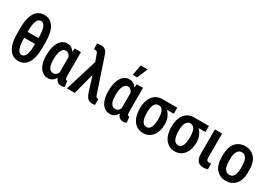

<svg xmlns="http://www.w3.org/2000/svg" viewBox="29 -1703 3738 2638"><g transform="rotate(30 1898.0 -384.5)"><path d="M392.6 -402.3V-309.6H106V-402.3ZM452.6 -409.7V-303.7Q452.6 -239.7 443.4 -189.2Q434.1 -138.7 416.7 -101.3Q399.4 -64 375.2 -39.1Q351.1 -14.2 320.6 -2.2Q290 9.8 254.4 9.8Q219.2 9.8 188.5 -2.4Q157.7 -14.6 133.1 -39.3Q108.4 -64 90.8 -101.3Q73.2 -138.7 64 -189.2Q54.7 -239.7 54.7 -303.7V-409.7Q54.7 -473.6 64 -524.2Q73.2 -574.7 90.8 -611.8Q108.4 -648.9 132.8 -673.1Q157.2 -697.3 187.7 -709Q218.3 -720.7 253.4 -720.7Q289.1 -720.7 319.6 -709Q350.1 -697.3 374.8 -673.1Q399.4 -648.9 416.7 -611.8Q434.1 -574.7 443.4 -524.2Q452.6 -473.6 452.6 -409.7ZM338.9 -287.6V-427.2Q338.9 -467.3 335 -499Q331.1 -530.8 324.2 -554.7Q317.4 -578.6 306.9 -594Q296.4 -609.4 283.2 -617.4Q270 -625.5 253.4 -625.5Q233.4 -625.5 217.8 -613.3Q202.1 -601.1 191.2 -576.4Q180.2 -551.8 174.3 -514.4Q168.5 -477.1 168.5 -427.2V-287.6Q168.5 -247.1 172.4 -214.8Q176.3 -182.6 183.3 -158.4Q190.4 -134.3 200.9 -118.2Q211.4 -102.1 224.9 -94Q238.3 -85.9 254.4 -85.9Q270.5 -85.9 283.9 -94Q297.4 -102.1 307.6 -118.2Q317.9 -134.3 325 -158.4Q332 -182.6 335.4 -214.8Q338.9 -247.1 338.9 -287.6Z M550.3 -248V-258.3Q550.3 -319.8 561.8 -370.8Q573.2 -421.9 595.2 -459.5Q617.2 -497.1 649.7 -517.6Q682.1 -538.1 724.6 -538.1Q755.9 -538.1 780.5 -525.6Q805.2 -513.2 823.5 -490Q841.8 -466.8 854.5 -434.3Q867.2 -401.9 875 -361.3Q882.8 -320.8 887.2 -273.9V-246.6Q881.8 -189.5 870.4 -142.6Q858.9 -95.7 839.6 -61.5Q820.3 -27.3 791.7 -8.5Q763.2 10.3 723.6 10.3Q681.6 10.3 649.4 -8.8Q617.2 -27.8 595 -62.5Q572.8 -97.2 561.5 -144.3Q550.3 -191.4 550.3 -248ZM664.1 -257.8V-247.6Q664.1 -213.4 668.7 -183.8Q673.3 -154.3 683.8 -132.3Q694.3 -110.4 711.4 -97.9Q728.5 -85.4 753.4 -85.4Q777.8 -85.4 794.9 -97.4Q812 -109.4 823.2 -130.9Q834.5 -152.3 841.6 -180.4Q848.6 -208.5 853.5 -240.7V-274.4Q850.1 -308.6 843 -338.9Q835.9 -369.1 824.2 -392.6Q812.5 -416 795.4 -429.2Q778.3 -442.4 754.4 -442.4Q729 -442.4 711.9 -427.7Q694.8 -413.1 684.1 -387.7Q673.3 -362.3 668.7 -328.9Q664.1 -295.4 664.1 -257.8ZM843.3 -528.3H941.4V-158.7Q941.4 -138.2 943.4 -125Q945.3 -111.8 949 -104.2Q952.6 -96.7 957.5 -93.5Q962.4 -90.3 968.3 -90.3Q971.7 -90.3 973.6 -90.8Q975.6 -91.3 977.1 -92.3L987.3 -3.9Q973.6 4.9 960.4 7.6Q947.3 10.3 932.6 10.3Q910.2 10.3 891.8 1.7Q873.5 -6.8 860.1 -25.1Q846.7 -43.5 838.4 -72.3Q830.1 -101.1 827.6 -141.1V-414.6Z M1243.2 -363.8 1147.9 0H1023.9L1189.9 -540.5L1267.1 -537.1ZM1133.8 -748.5Q1156.2 -748.5 1173.6 -742.9Q1190.9 -737.3 1204.1 -726.1Q1217.3 -714.8 1226.6 -699.2Q1235.8 -683.6 1242.7 -664.1L1418.9 -138.2Q1423.3 -123.5 1428.5 -112.5Q1433.6 -101.6 1440.4 -95.7Q1447.3 -89.8 1456.5 -89.8Q1460.4 -89.8 1463.6 -89.8Q1466.8 -89.8 1470.2 -90.3L1470.7 4.4Q1463.4 6.3 1452.9 7.6Q1442.4 8.8 1429.2 8.8Q1399.4 8.8 1377.7 -1.5Q1356 -11.7 1340.3 -34.7Q1324.7 -57.6 1311.5 -95.7L1192.4 -473.1L1143.6 -606.4Q1138.7 -623.5 1131.8 -633.8Q1125 -644 1116.5 -648.4Q1107.9 -652.8 1097.7 -652.8Q1092.8 -652.8 1086.9 -652.6Q1081.1 -652.3 1075.2 -651.4L1074.2 -740.7Q1085.4 -744.1 1103.3 -746.3Q1121.1 -748.5 1133.8 -748.5Z M1534.2 -248V-258.3Q1534.2 -319.8 1545.7 -370.8Q1557.1 -421.9 1579.1 -459.5Q1601.1 -497.1 1633.5 -517.6Q1666 -538.1 1708.5 -538.1Q1739.7 -538.1 1764.4 -525.6Q1789.1 -513.2 1807.4 -490Q1825.7 -466.8 1838.4 -434.3Q1851.1 -401.9 1858.9 -361.3Q1866.7 -320.8 1871.1 -273.9V-246.6Q1865.7 -189.5 1854.2 -142.6Q1842.8 -95.7 1823.5 -61.5Q1804.2 -27.3 1775.6 -8.5Q1747.1 10.3 1707.5 10.3Q1665.5 10.3 1633.3 -8.8Q1601.1 -27.8 1578.9 -62.5Q1556.6 -97.2 1545.4 -144.3Q1534.2 -191.4 1534.2 -248ZM1647.9 -257.8V-247.6Q1647.9 -213.4 1652.6 -183.8Q1657.2 -154.3 1667.7 -132.3Q1678.2 -110.4 1695.3 -97.9Q1712.4 -85.4 1737.3 -85.4Q1761.7 -85.4 1778.8 -97.4Q1795.9 -109.4 1807.1 -130.9Q1818.4 -152.3 1825.4 -180.4Q1832.5 -208.5 1837.4 -240.7V-274.4Q1834 -308.6 1826.9 -338.9Q1819.8 -369.1 1808.1 -392.6Q1796.4 -416 1779.3 -429.2Q1762.2 -442.4 1738.3 -442.4Q1712.9 -442.4 1695.8 -427.7Q1678.7 -413.1 1668 -387.7Q1657.2 -362.3 1652.6 -328.9Q1647.9 -295.4 1647.9 -257.8ZM1827.1 -528.3H1925.3V-158.7Q1925.3 -138.2 1927.2 -125Q1929.2 -111.8 1932.9 -104.2Q1936.5 -96.7 1941.4 -93.5Q1946.3 -90.3 1952.1 -90.3Q1955.6 -90.3 1957.5 -90.8Q1959.5 -91.3 1960.9 -92.3L1971.2 -3.9Q1957.5 4.9 1944.3 7.6Q1931.2 10.3 1916.5 10.3Q1894 10.3 1875.7 1.7Q1857.4 -6.8 1844 -25.1Q1830.6 -43.5 1822.3 -72.3Q1814 -101.1 1811.5 -141.1V-414.6ZM1713.4 -613.8 1744.6 -780.3H1853L1783.7 -613.8Z M2028.3 -258.3V-269.5Q2028.3 -324.7 2041.7 -371.8Q2055.2 -418.9 2081.3 -454.1Q2107.4 -489.3 2146 -508.8Q2184.6 -528.3 2233.4 -528.3Q2244.6 -524.9 2254.2 -512.2Q2263.7 -499.5 2278.1 -485.8Q2292.5 -472.2 2317.9 -464.4Q2350.6 -446.8 2377.4 -414.8Q2404.3 -382.8 2420.2 -340.8Q2436 -298.8 2436 -250V-239.3Q2436 -189 2422.9 -143.8Q2409.7 -98.6 2383.8 -64Q2357.9 -29.3 2320.3 -9.8Q2282.7 9.8 2234.4 9.8Q2184.6 9.8 2146.2 -10.5Q2107.9 -30.8 2081.5 -66.9Q2055.2 -103 2041.7 -152.1Q2028.3 -201.2 2028.3 -258.3ZM2142.1 -269V-258.3Q2142.1 -222.7 2147 -191.7Q2151.9 -160.6 2162.6 -136.7Q2173.3 -112.8 2191.2 -99.4Q2209 -85.9 2234.4 -85.9Q2258.8 -85.9 2275.6 -99.4Q2292.5 -112.8 2302.7 -136.7Q2313 -160.6 2317.6 -191.9Q2322.3 -223.1 2322.3 -258.8V-269.5Q2322.3 -302.2 2317.6 -331.5Q2313 -360.8 2302.7 -383.5Q2292.5 -406.2 2275.4 -419.2Q2258.3 -432.1 2233.4 -432.1Q2208.5 -432.1 2190.7 -419.2Q2172.9 -406.2 2162.4 -383.5Q2151.9 -360.8 2147 -331.3Q2142.1 -301.8 2142.1 -269ZM2469.7 -528.3V-432.1H2233.4V-528.3Z M2530.3 -258.3V-269.5Q2530.3 -324.7 2543.7 -371.8Q2557.1 -418.9 2583.3 -454.1Q2609.4 -489.3 2647.9 -508.8Q2686.5 -528.3 2735.4 -528.3Q2746.6 -524.9 2756.1 -512.2Q2765.6 -499.5 2780 -485.8Q2794.4 -472.2 2819.8 -464.4Q2852.5 -446.8 2879.4 -414.8Q2906.2 -382.8 2922.1 -340.8Q2938 -298.8 2938 -250V-239.3Q2938 -189 2924.8 -143.8Q2911.6 -98.6 2885.7 -64Q2859.9 -29.3 2822.3 -9.8Q2784.7 9.8 2736.3 9.8Q2686.5 9.8 2648.2 -10.5Q2609.9 -30.8 2583.5 -66.9Q2557.1 -103 2543.7 -152.1Q2530.3 -201.2 2530.3 -258.3ZM2644 -269V-258.3Q2644 -222.7 2648.9 -191.7Q2653.8 -160.6 2664.6 -136.7Q2675.3 -112.8 2693.1 -99.4Q2710.9 -85.9 2736.3 -85.9Q2760.7 -85.9 2777.6 -99.4Q2794.4 -112.8 2804.7 -136.7Q2814.9 -160.6 2819.6 -191.9Q2824.2 -223.1 2824.2 -258.8V-269.5Q2824.2 -302.2 2819.6 -331.5Q2814.9 -360.8 2804.7 -383.5Q2794.4 -406.2 2777.3 -419.2Q2760.3 -432.1 2735.4 -432.1Q2710.4 -432.1 2692.6 -419.2Q2674.8 -406.2 2664.3 -383.5Q2653.8 -360.8 2648.9 -331.3Q2644 -301.8 2644 -269ZM2971.7 -528.3V-432.1H2735.4V-528.3Z M3066.4 -528.3H3180.7L3180.2 -151.4Q3180.2 -127.4 3185.5 -114.7Q3190.9 -102.1 3200.7 -97.4Q3210.4 -92.8 3223.6 -92.8Q3233.4 -92.8 3242.7 -94.2Q3252 -95.7 3256.8 -97.2L3256.3 -5.9Q3244.1 -1 3227.5 2.4Q3210.9 5.9 3187 5.9Q3152.3 5.9 3125 -8.8Q3097.7 -23.4 3082 -56.2Q3066.4 -88.9 3066.4 -143.6Z M3336.9 -242.7V-285.2Q3336.9 -346.7 3352.1 -394Q3367.2 -441.4 3395.3 -473.4Q3423.3 -505.4 3461.4 -521.7Q3499.5 -538.1 3545.4 -538.1Q3592.3 -538.1 3630.6 -521.7Q3668.9 -505.4 3697 -473.4Q3725.1 -441.4 3740.2 -394Q3755.4 -346.7 3755.4 -285.2V-242.7Q3755.4 -181.2 3740.2 -133.8Q3725.1 -86.4 3697 -54.4Q3668.9 -22.5 3630.9 -6.3Q3592.8 9.8 3546.4 9.8Q3500.5 9.8 3462.2 -6.3Q3423.8 -22.5 3395.5 -54.4Q3367.2 -86.4 3352.1 -133.8Q3336.9 -181.2 3336.9 -242.7ZM3450.7 -285.2V-242.7Q3450.7 -203.1 3457.5 -173.6Q3464.4 -144 3477.1 -124.5Q3489.7 -105 3507.3 -95.2Q3524.9 -85.4 3546.4 -85.4Q3570.3 -85.4 3588.1 -95.2Q3606 -105 3617.9 -124.5Q3629.9 -144 3635.7 -173.6Q3641.6 -203.1 3641.6 -242.7V-285.2Q3641.6 -324.2 3634.8 -353.8Q3627.9 -383.3 3615.2 -403.1Q3602.5 -422.9 3584.7 -432.6Q3566.9 -442.4 3545.4 -442.4Q3524.4 -442.4 3507.1 -432.6Q3489.7 -422.9 3477.1 -403.1Q3464.4 -383.3 3457.5 -353.8Q3450.7 -324.2 3450.7 -285.2Z"/></g></svg>

Font: Roboto Condensed Medium
Style: Regular
Weight: 500
Designer: Christian Robertson
Foundry: Google
Version: Version 3.0